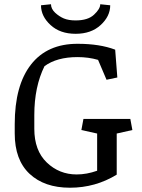

<svg xmlns="http://www.w3.org/2000/svg" viewBox="-20 -879 675 910"><path d="M49.8 -246.6V-290Q49.8 -474.6 127 -573.2Q204.1 -671.9 348.6 -671.4Q452.6 -671.4 525.9 -643.6L536.1 -511.7L484.9 -501L444.8 -595.2Q399.4 -608.4 347.2 -608.4Q249.5 -608.4 190.9 -565.4Q142.6 -467.8 142.6 -333.5V-268.6Q142.6 -165.5 201.7 -108.9Q260.7 -52.2 343.3 -52.2Q391.1 -52.2 440.4 -69.8V-246.1L365.7 -262.7L375.5 -315.4H597.7L607.4 -262.7L533.2 -246.1V-51.3Q432.1 10.7 311.5 10.7Q190.4 10.7 120.1 -55.2Q49.8 -121.1 49.8 -246.6ZM219.7 -760.3Q174.3 -801.8 174.3 -854L221.7 -858.9Q221.7 -837.4 241.2 -818.8Q260.7 -800.8 282.7 -791.5Q305.2 -782.2 338.4 -782.2Q397 -782.2 425.8 -809.6Q455.1 -836.9 455.1 -858.9L502.4 -854Q502.4 -801.8 457 -760.3Q412.1 -718.8 338.4 -718.8Q264.6 -718.8 219.7 -760.3Z"/></svg>

Font: NoticiaText-Regular
Style: Regular
Weight: 400
Designer: JM Sole
Foundry: JM Sole
Version: Version 1.003